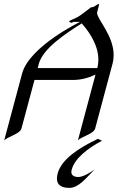

<svg xmlns="http://www.w3.org/2000/svg" viewBox="-38 -667 572 931"><path d="M397.7 178.6 420.1 155.2C412.6 160.6 369.4 191.3 342.1 191.3C324 191.3 301.8 184.9 309.5 156.1C324.6 99.9 389.5 50.7 456.5 15.5L437.1 6.2C343.9 49.9 260 105.8 241.9 173.2C232.6 208.1 236.4 244 299.1 244C342.3 244 381 194.6 397.7 178.6ZM358.4 -553.7C376.7 -532.3 439 -460.9 439 -378C439 -364.5 437.4 -350.8 433.7 -336.9H144.6C145.8 -337.9 149.2 -354 150.1 -357.4C170.2 -432.6 282.6 -505.9 358.4 -553.7ZM440.7 -647.5C436.8 -647.5 432.1 -644.5 420.6 -636.2C414 -631.8 402.7 -631.3 402.7 -631.3C402.7 -631.3 376.5 -610.4 351.8 -592.8C330.2 -577.6 299.4 -568.4 297.7 -564C295.2 -560.1 306.5 -556.6 309.9 -556.6C313.8 -556.6 316 -561 316 -561H350.2C350.2 -561 104.4 -441.9 69.2 -310.5L-17.8 14.2C-1.5 -4.9 58.8 -16.6 66.2 -44.4L129.2 -279.3H314.7C360.6 -279.3 395.1 -291.5 425.1 -305.2L339.6 14.2C355.4 -4.9 416.2 -16.6 423.6 -44.4L507.5 -357.4C511.4 -371.8 513.1 -386 513.1 -399.8C513.1 -495 432.7 -573.3 432.7 -604.6C432.7 -606 432.8 -607.2 433.2 -608.4L435 -615.2L439.2 -630.9C442.8 -644.5 443.1 -647.5 440.7 -647.5Z"/></svg>

Font: Pierce
Style: Oblique
Weight: 400
Italic angle: -15°
Version: Version 0.2.0